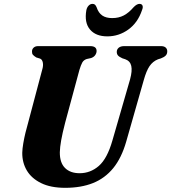

<svg xmlns="http://www.w3.org/2000/svg" viewBox="-20 -932 862 966"><path d="M545.5 -225 634.5 -533Q646 -575.5 640.5 -600.2Q635 -625 610 -634L596 -638.5Q579.5 -646 573.5 -653Q567.5 -660 567.5 -671Q567.5 -683.5 577.2 -691.8Q587 -700 605.5 -700H789.5Q805.5 -700 813.5 -692.8Q821.5 -685.5 821.5 -674Q821.5 -660 813.2 -652Q805 -644 789 -638L774.5 -633.5Q748.5 -623 732.2 -599Q716 -575 703 -528L615 -219.5Q591.5 -137.5 549.8 -86.2Q508 -35 448 -11Q388 13 308 13Q235 13 186.8 -10.8Q138.5 -34.5 115 -74.2Q91.5 -114 92 -163.5Q92.5 -183.5 97 -210.2Q101.5 -237 108.2 -264.5Q115 -292 121.5 -314.5L192.5 -582Q198.5 -601.5 195.5 -617Q192.5 -632.5 182 -637L162.5 -643Q150.5 -650.5 145.5 -656.5Q140.5 -662.5 141 -673.5Q141 -684.5 149.2 -692.2Q157.5 -700 172 -700H433.5Q466 -700 466 -675.5Q466 -665 459.2 -655Q452.5 -645 438.5 -640L416 -635Q401 -630 394 -617.5Q387 -605 379.5 -580L308 -315.5Q294 -261.5 287.8 -226.2Q281.5 -191 281 -166Q280.5 -113.5 307 -87Q333.5 -60.5 380.5 -60.5Q435 -60.5 477.2 -97.2Q519.5 -134 545.5 -225ZM544.5 -841Q577 -841 602.5 -854.2Q628 -867.5 652 -895.5Q660 -904 667.5 -908.2Q675 -912.5 681.5 -912.5Q693.5 -912.5 697 -903.8Q700.5 -895 694.5 -881Q673.5 -818 625.8 -783.5Q578 -749 520 -749Q462 -749 432.8 -783.5Q403.5 -818 414.5 -881Q417.5 -895 426 -903.8Q434.5 -912.5 445.5 -912.5Q453.5 -912.5 458 -908.2Q462.5 -904 466 -895.5Q475.5 -867 494.5 -854Q513.5 -841 544.5 -841Z"/></svg>

Font: Fraunces
Style: Bold Italic
Weight: 700
Italic angle: -16°
Version: Version 1.000;[b76b70a41]